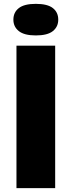

<svg xmlns="http://www.w3.org/2000/svg" viewBox="-20 -977 372 997"><path d="M65.5 0V-740H266.5V0ZM166 -793Q106 -793 77.8 -815.5Q49.5 -838 49.5 -875Q49.5 -913 77.8 -935Q106 -957 166 -957Q226.5 -957 254.5 -935Q282.5 -913 282.5 -875Q282.5 -838 254.5 -815.5Q226.5 -793 166 -793Z"/></svg>

Font: Encode Sans SC SemiExpanded ExtraBold
Style: Regular
Weight: 800
Width: 6
Designer: Multiple Designers
Foundry: Impallari Type
Version: Version 3.002